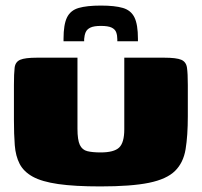

<svg xmlns="http://www.w3.org/2000/svg" viewBox="-20 -667 724 689"><path d="M654 -250Q654 -180 646 -131.5Q638 -83 608 -53.5Q578 -24 514.5 -11Q451 2 340 2Q248 2 189 -6.5Q130 -15 97.5 -33Q65 -51 50.5 -79Q36 -107 33 -146Q30 -185 30 -236V-362Q30 -403 32.5 -424Q35 -445 52.5 -452.5Q70 -460 113 -460H258V-205Q258 -165 266.5 -147Q275 -129 293.5 -124.5Q312 -120 341 -120Q389 -120 407.5 -137.5Q426 -155 426 -203V-460H569Q613 -460 630.5 -452.5Q648 -445 651 -424Q654 -403 654 -362ZM208 -519V-528Q208 -579 220.5 -604.5Q233 -630 262.5 -638.5Q292 -647 342 -647Q392 -647 421 -638.5Q450 -630 462.5 -604.5Q475 -579 475 -528V-519H401V-526Q401 -540 397 -551Q393 -562 380.5 -568Q368 -574 342 -574Q317 -574 304.5 -568Q292 -562 287.5 -551.5Q283 -541 282 -527V-519Z"/></svg>

Font: Genos Black
Style: Regular
Weight: 900
Designer: Robert E. Leuschke
Foundry: Robert E. Leuschke
Version: Version 1.010